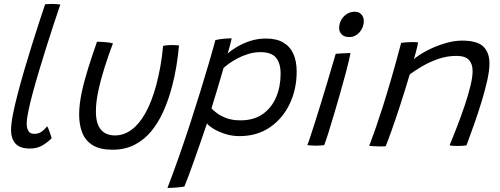

<svg xmlns="http://www.w3.org/2000/svg" viewBox="-20 -736 2537 974"><path d="M242 -35Q226.5 -18 198.5 -0.2Q170.5 17.5 131 17.5Q80.5 17.5 58.2 -8Q36 -33.5 36 -77Q36 -106 45.2 -153.8Q54.5 -201.5 70 -260.8Q85.5 -320 104.2 -383.8Q123 -447.5 142.5 -509.8Q162 -572 179.2 -625Q196.5 -678 209 -714.5Q228.5 -716 243.5 -716Q255 -716 265.2 -715.2Q275.5 -714.5 286 -713Q272.5 -673.5 254.8 -620Q237 -566.5 218 -506.2Q199 -446 180.8 -385.5Q162.5 -325 147.8 -270.8Q133 -216.5 124.2 -174.2Q115.5 -132 115.5 -109.5Q115.5 -86 124 -71.5Q132.5 -57 154 -57Q175 -57 190.8 -68Q206.5 -79 219.5 -95.5Q222 -92 225.2 -83.8Q228.5 -75.5 232.2 -65Q236 -54.5 238.8 -46.2Q241.5 -38 242 -35Z M807.5 -503.5Q813.5 -505 825.2 -506.2Q837 -507.5 848.5 -507.5Q858.5 -507.5 870.5 -507Q882.5 -506.5 888 -505.5Q883.5 -454 874.8 -400.2Q866 -346.5 852 -294.5Q835 -230 809.5 -172.5Q784 -115 748 -71Q712 -27 663.2 -1.8Q614.5 23.5 551 23.5Q488 23.5 451 1Q414 -21.5 397.8 -61.5Q381.5 -101.5 381.5 -154.5Q381.5 -206 394.5 -266.8Q407.5 -327.5 428.2 -393Q449 -458.5 472 -524Q480 -524 490.8 -523.8Q501.5 -523.5 510.5 -522.5Q522.5 -522 533.8 -520.2Q545 -518.5 553 -516Q531 -458.5 511.2 -396.2Q491.5 -334 479 -276Q466.5 -218 466.5 -171.5Q466.5 -108.5 491.5 -78.8Q516.5 -49 563.5 -49Q608.5 -49 647.5 -77.8Q686.5 -106.5 718 -163Q749.5 -219.5 772.5 -303.5Q784.5 -349 793.5 -398.8Q802.5 -448.5 807.5 -503.5Z M829.5 217.5Q857.5 144.5 886.8 61.5Q916 -21.5 943.8 -106.5Q971.5 -191.5 996 -271Q1020.5 -350.5 1040.2 -417.8Q1060 -485 1072.5 -532.5Q1090 -537 1113 -539.2Q1136 -541.5 1155.5 -541.5Q1153 -530 1146.8 -506.2Q1140.5 -482.5 1135 -464.5Q1150 -478.5 1178.8 -496.2Q1207.5 -514 1246.2 -527.2Q1285 -540.5 1329.5 -540.5Q1383 -540.5 1417.2 -520.2Q1451.5 -500 1468.2 -462.8Q1485 -425.5 1485 -373Q1485 -283 1449.5 -208.8Q1414 -134.5 1349 -90Q1284 -45.5 1195 -45.5Q1156 -45.5 1121.5 -56.8Q1087 -68 1062.5 -83.2Q1038 -98.5 1030 -110Q1026.5 -99.5 1016.2 -69.5Q1006 -39.5 992.2 0Q978.5 39.5 963.8 81Q949 122.5 936.2 157Q923.5 191.5 915.5 210Q901 213 884 214.5Q867 216 852.2 216.8Q837.5 217.5 829.5 217.5ZM1200 -125.5Q1268 -125.5 1313 -157.5Q1358 -189.5 1380.8 -243Q1403.5 -296.5 1403.5 -361.5Q1403.5 -415.5 1380 -443.5Q1356.5 -471.5 1301.5 -471.5Q1269.5 -471.5 1239.5 -462.2Q1209.5 -453 1184.2 -439.5Q1159 -426 1140.8 -412.8Q1122.5 -399.5 1114 -391Q1112 -384 1106 -363.5Q1100 -343 1092 -316Q1084 -289 1075.8 -261.8Q1067.5 -234.5 1061.2 -214Q1055 -193.5 1053 -186Q1061 -177 1079.8 -162.5Q1098.5 -148 1128.5 -136.8Q1158.5 -125.5 1200 -125.5Z M1624.5 0.5Q1617 1 1605 2Q1593 3 1581 3Q1568.5 3 1558.2 2Q1548 1 1539 0Q1544 -11 1554 -41.8Q1564 -72.5 1578 -116.2Q1592 -160 1607.2 -209.5Q1622.5 -259 1637 -307.5Q1651.5 -356 1663.5 -396.8Q1675.5 -437.5 1683 -463Q1691.5 -464 1706 -464.8Q1720.5 -465.5 1735.2 -466.2Q1750 -467 1758 -467Q1756 -454.5 1749.8 -428Q1743.5 -401.5 1735 -369.5Q1722.5 -322.5 1706.5 -266Q1690.5 -209.5 1674.2 -155Q1658 -100.5 1644.8 -58.5Q1631.5 -16.5 1624.5 0.5ZM1751.5 -548Q1727.5 -548 1714 -561Q1700.5 -574 1700.5 -593Q1700.5 -616 1711 -634.8Q1721.5 -653.5 1739.5 -665Q1757.5 -676.5 1780 -676.5Q1801 -676.5 1813.2 -663Q1825.5 -649.5 1825.5 -630Q1825.5 -608.5 1815.8 -589.8Q1806 -571 1789.5 -559.5Q1773 -548 1751.5 -548Z M1936.5 6Q1928.5 6.5 1918 6.8Q1907.5 7 1897 6.5Q1886 6.5 1873.2 5.5Q1860.5 4.5 1853 4Q1869 -38 1885.8 -86Q1902.5 -134 1921.8 -194.5Q1941 -255 1964.2 -334.5Q1987.5 -414 2015 -518.5Q2025.5 -520 2039.2 -521.2Q2053 -522.5 2068 -522.5Q2077 -522.5 2086 -522.2Q2095 -522 2101 -520.5Q2100.5 -515 2096.5 -498.5Q2092.5 -482 2087.8 -464.2Q2083 -446.5 2079.5 -436Q2104 -457 2145 -478.8Q2186 -500.5 2233.8 -515.2Q2281.5 -530 2324 -530Q2400.5 -530 2431.8 -500Q2463 -470 2463 -413.5Q2463 -379 2452.2 -330Q2441.5 -281 2424.2 -224.2Q2407 -167.5 2386.5 -109.2Q2366 -51 2346.5 1.5Q2340 2.5 2328.5 3.5Q2317 4.5 2303.5 4.5Q2290.5 4.5 2279.2 3.8Q2268 3 2260.5 1.5Q2279.5 -44 2299.8 -96.8Q2320 -149.5 2337.8 -202Q2355.5 -254.5 2366.5 -300Q2377.5 -345.5 2377.5 -375.5Q2377.5 -412 2358.5 -432.2Q2339.5 -452.5 2295.5 -452.5Q2246 -452.5 2200.2 -436Q2154.5 -419.5 2117.8 -397.5Q2081 -375.5 2058.5 -358.5Q2033 -272.5 2009.2 -199.8Q1985.5 -127 1966.5 -74Q1947.5 -21 1936.5 6Z"/></svg>

Font: Grandstander Thin Light
Style: Italic
Weight: 300
Italic angle: -15°
Version: Version 1.200